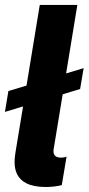

<svg xmlns="http://www.w3.org/2000/svg" viewBox="-23 -747 356 771"><path d="M228.7 -368.3 298.7 -389.6 312.9 -473.4 242.5 -452.1 287.6 -727.3H136.7L83.5 -403.4L10.7 -381.4L-3.2 -297.6L69.6 -319.6L39.4 -136.7C31.6 -88.8 22.4 3.9 160.5 3.9C181.1 3.9 206.7 1.4 225.1 -3.6L244.3 -118.3C237.6 -115.1 229.4 -114 221.9 -114C195.3 -114 189.3 -129.3 192.5 -148.4Z"/></svg>

Font: TID UI
Style: Bold Italic
Weight: 700
Italic angle: -9.39999°
Designer: The TID Project Authors
Foundry: Bakken & Bæck
Version: Version 1.001;hotconv 1.0.109;makeotfexe 2.5.65596